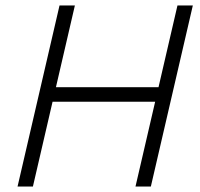

<svg xmlns="http://www.w3.org/2000/svg" viewBox="-20 -680 730 700"><path d="M683 -660 530 0H474L627 -660ZM253 -660 100 0H44L197 -660ZM585 -362 572 -309H145L157 -362Z"/></svg>

Font: Kantumruy Pro Light
Style: Italic
Weight: 300
Italic angle: -13°
Version: Version 1.002